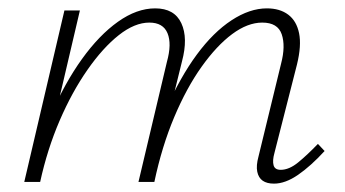

<svg xmlns="http://www.w3.org/2000/svg" viewBox="-20 -435 824 459"><path d="M635 4Q618 4 608 -3Q598 -10 595 -24.5Q592 -39 598 -61L652 -283Q663 -325 653.5 -353Q644 -381 607 -381Q572 -381 535 -353.5Q498 -326 462 -275.5Q426 -225 396.5 -155Q367 -85 349 0H321Q343 -97 377 -174Q411 -251 450.5 -304.5Q490 -358 533.5 -386.5Q577 -415 618 -415Q649 -415 669 -400Q689 -385 695 -355.5Q701 -326 690 -281L636 -69Q631 -51 634 -40Q637 -29 651 -29Q671 -29 692.5 -46.5Q714 -64 740 -91L756 -74Q723 -38 692.5 -17Q662 4 635 4ZM38 0 134 -410H171L75 0ZM50 0Q70 -86 102.5 -161.5Q135 -237 176 -294Q217 -351 262 -383Q307 -415 351 -415Q397 -415 413.5 -379.5Q430 -344 415 -288L344 0H311L379 -287Q391 -330 380.5 -355.5Q370 -381 337 -381Q302 -381 264 -351Q226 -321 189 -268Q152 -215 122.5 -146.5Q93 -78 76 0Z"/></svg>

Font: Ysabeau Infant ExtraLight
Style: Italic
Weight: 250
Italic angle: -12°
Designer: Christian Thalmann (Catharsis Fonts)
Version: Version 2.001;gftools[0.9.30]; featfreeze: ss01,ss02,lnum